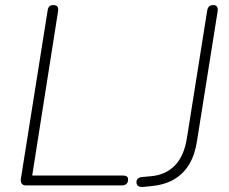

<svg xmlns="http://www.w3.org/2000/svg" viewBox="-20 -731 904 757"><path d="M82 0Q71 0 66 -6.5Q61 -13 62 -24L168 -691Q170 -702 175.5 -706.5Q181 -711 191 -711Q202 -711 206.5 -704.5Q211 -698 209 -687L107 -39H464Q474 -39 479.5 -35.5Q485 -32 485 -24Q485 -11 478 -5.5Q471 0 462 0ZM544 6Q531 7 524.5 2Q518 -3 518 -13Q518 -22 524 -27Q530 -32 540 -33L573 -36Q633 -41 669.5 -78.5Q706 -116 717 -187L797 -690Q799 -701 805 -706Q811 -711 821 -711Q831 -711 835.5 -704.5Q840 -698 838 -686L757 -177Q749 -122 726.5 -84Q704 -46 666.5 -24Q629 -2 575 3Z"/></svg>

Font: Nunito ExtraLight
Style: Italic
Weight: 200
Italic angle: -9°
Designer: Vernon Adams
Foundry: Vernon Adams
Version: Version 3.602